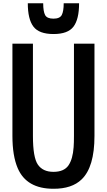

<svg xmlns="http://www.w3.org/2000/svg" viewBox="-20 -1141 651 1170"><path d="M555.7 -312.5Q555.7 -123 477.5 -47.9Q418 9.8 305.7 9.3Q141.6 9.3 87.9 -116.2Q55.7 -191.4 55.7 -312.5V-875H180.7V-312.5Q180.7 -181.2 210.9 -137.7Q241.2 -93.8 305.7 -93.8Q369.6 -93.8 397 -132.8Q423.8 -171.9 428.7 -244.6Q430.7 -272 430.7 -312.5V-875H555.7ZM461.9 -1121.1Q461.9 -1023.4 427.7 -978.5Q393.6 -933.6 306.2 -933.6Q217.8 -933.6 183.6 -979Q149.4 -1024.4 149.4 -1121.1H243.2Q243.2 -1071.3 254.9 -1049.3Q266.6 -1027.3 305.7 -1027.3Q344.7 -1027.3 356.4 -1049.8Q368.2 -1072.3 368.2 -1121.1Z"/></svg>

Font: Oswald
Style: Book
Weight: 400
Designer: vernon adams
Foundry: vernon adams
Version: Version 1.000